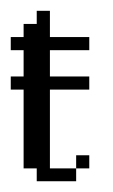

<svg xmlns="http://www.w3.org/2000/svg" viewBox="-20 -337 210 357"><path d="M121.6 -23.9V-48.3H146V-23.9ZM48.3 0V-23.9H23.9V-170.4H0V-194.8H23.9V-243.7H0V-268.1H23.9V-292.5H48.3V-316.9H72.8V-268.1H146V-243.7H72.8V-194.8H146V-170.4H72.8V-23.9H121.6V0Z"/></svg>

Font: FS Mondwest Regular
Style: Regular
Weight: 400
Designer: NZWStudios2024
Foundry: https://fontstruct.com
Version: Version 1.0